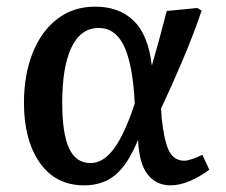

<svg xmlns="http://www.w3.org/2000/svg" viewBox="-20 -543 678 577"><path d="M233 14Q147 14 99.5 -54Q52 -122 52 -234Q52 -318 78 -383.5Q104 -449 152 -486Q200 -523 266 -523Q338 -523 381.5 -481Q425 -439 436 -348H437Q447 -382 458.5 -424.5Q470 -467 481 -510L573 -519L586 -511Q561 -438 528 -360Q495 -282 464 -217L466 -187Q474 -115 489 -87.5Q504 -60 534 -60Q543 -60 559 -65.5Q575 -71 588 -78L609 -33Q581 -12 550.5 1Q520 14 493 14Q449 14 423.5 -19Q398 -52 395 -121H394Q365 -50 327.5 -18Q290 14 233 14ZM252 -53Q291 -53 323 -97Q355 -141 385 -232L383 -263Q375 -363 349.5 -411Q324 -459 277 -459Q223 -459 195 -401Q167 -343 167 -234Q167 -142 187.5 -97.5Q208 -53 252 -53Z"/></svg>

Font: Literata 12pt Medium
Style: Italic
Weight: 500
Italic angle: -2°
Designer: Latin by Veronika Burian and Jose Scaglione. Greek by Irene Vlachou. Cyrillic by Vera Evstafieva
Foundry: TypeTogether
Version: Version 3.002